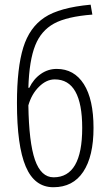

<svg xmlns="http://www.w3.org/2000/svg" viewBox="-20 -783 462 813"><path d="M51.8 -347.2Q51.8 -495.6 78.6 -582Q105 -667 168.5 -709Q231.4 -751 363.8 -763.2L371.1 -721.2Q262.7 -712.9 208.5 -683.1Q153.8 -652.8 129.4 -591.3Q103.5 -526.9 100.1 -411.1H104Q122.1 -448.7 153.3 -470.2Q183.6 -491.2 220.2 -491.2Q293.9 -491.2 335 -426.8Q376 -362.3 376 -241.2Q376 -121.1 332.5 -55.7Q289.1 9.8 206.1 9.8Q126 9.8 88.9 -78.1Q51.8 -165.5 51.8 -347.2ZM100.1 -336.9Q102.5 -180.2 127.9 -106.4Q153.8 -32.2 207 -32.2Q328.1 -32.2 328.1 -241.2Q328.1 -446.8 211.9 -446.8Q176.3 -446.8 145 -415.5Q113.8 -384.8 100.1 -336.9Z"/></svg>

Font: Germano
Style: Regular
Weight: 300
Width: 3
Foundry: Ascender Corporation
Version: Version 1.10; ttfautohint (v1.5)